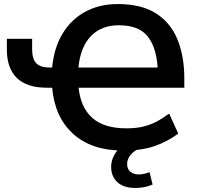

<svg xmlns="http://www.w3.org/2000/svg" viewBox="-20 -735 987 950"><path d="M590 10Q433 10 342 -72.5Q251 -155 238 -301H212Q112 -301 63 -349.5Q14 -398 14 -489V-543H139V-491Q139 -443 159.5 -422Q180 -401 224 -401H238Q247 -498 289.5 -568.5Q332 -639 402 -677Q472 -715 563 -715Q679 -715 751.5 -669Q824 -623 858 -540Q892 -457 892 -346V-301H369Q379 -203 437 -151.5Q495 -100 605 -100Q651 -100 686 -108Q721 -116 752 -132Q783 -148 817 -173L862 -74Q808 -34 744.5 -12Q681 10 590 10ZM568 -610Q482 -610 430 -556.5Q378 -503 368 -401H760Q753 -504 709 -557Q665 -610 568 -610ZM648 195Q593 195 561.5 167Q530 139 530 91Q530 49 558 13Q586 -23 632 -42L670 0Q645 10 627 30.5Q609 51 609 77Q609 102 625.5 115Q642 128 665 128Q680 128 693 125Q706 122 720 117L735 178Q698 195 648 195Z"/></svg>

Font: MulishBold
Style: Bold
Weight: 700
Designer: Vernon Adams
Foundry: Vernon Adams
Version: Version 3.602; ttfautohint (v1.8.3)